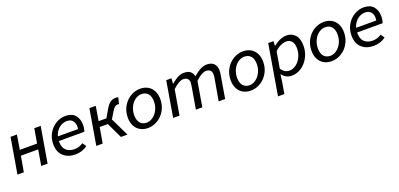

<svg xmlns="http://www.w3.org/2000/svg" viewBox="14 -1523 5655 2719"><g transform="rotate(-20 2841.5 -164.0)"><path d="M127 -536H223L187 -318H447L485 -536H581L490 0H394L434 -235H173L132 0H36Z M659 -231Q659 -322 701.5 -395Q744 -468 812.5 -508.5Q881 -549 956 -549Q1053 -549 1101.5 -492.5Q1150 -436 1150 -341Q1150 -314 1145 -288.5Q1140 -263 1134 -246H749V-238Q749 -148 795.5 -105Q842 -62 921 -62Q991 -62 1052 -103L1090 -46Q1011 13 908 13Q796 13 727.5 -50.5Q659 -114 659 -231ZM1063 -313Q1066 -333 1066 -350Q1066 -406 1036.5 -440Q1007 -474 949 -474Q910 -474 871 -455Q832 -436 802.5 -399.5Q773 -363 759 -313Z M1315 -536H1411L1375 -318H1492L1560 -435Q1598 -500 1634 -523.5Q1670 -547 1715 -547Q1737 -547 1752 -541L1729 -446Q1719 -449 1709 -449Q1687 -449 1666.5 -434Q1646 -419 1622 -379L1560 -276L1694 0H1595L1484 -235H1361L1320 0H1224Z M1780 -223Q1780 -316 1822.5 -390.5Q1865 -465 1934.5 -507Q2004 -549 2081 -549Q2146 -549 2196 -521.5Q2246 -494 2274.5 -440.5Q2303 -387 2303 -313Q2303 -220 2260.5 -145.5Q2218 -71 2148.5 -29Q2079 13 2002 13Q1937 13 1887 -14.5Q1837 -42 1808.5 -95.5Q1780 -149 1780 -223ZM2207 -312Q2207 -390 2172 -430.5Q2137 -471 2075 -471Q2023 -471 1977.5 -438Q1932 -405 1904.5 -348Q1877 -291 1877 -224Q1877 -146 1912.5 -105.5Q1948 -65 2009 -65Q2060 -65 2105.5 -98.5Q2151 -132 2179 -188.5Q2207 -245 2207 -312Z M2473 -536H2552L2546 -457H2552Q2657 -549 2740 -549Q2806 -549 2838.5 -521.5Q2871 -494 2881 -446Q2996 -549 3084 -549Q3157 -549 3193.5 -511Q3230 -473 3230 -402Q3230 -380 3223 -341L3166 0H3068L3126 -328Q3131 -360 3131 -378Q3131 -425 3108.5 -446Q3086 -467 3042 -467Q3016 -467 2974.5 -444.5Q2933 -422 2885 -375L2822 0H2725L2781 -328Q2788 -370 2788 -382Q2788 -467 2699 -467Q2672 -467 2630 -443.5Q2588 -420 2542 -375L2478 0H2382Z M3330 -223Q3330 -316 3372.5 -390.5Q3415 -465 3484.5 -507Q3554 -549 3631 -549Q3696 -549 3746 -521.5Q3796 -494 3824.5 -440.5Q3853 -387 3853 -313Q3853 -220 3810.5 -145.5Q3768 -71 3698.5 -29Q3629 13 3552 13Q3487 13 3437 -14.5Q3387 -42 3358.5 -95.5Q3330 -149 3330 -223ZM3757 -312Q3757 -390 3722 -430.5Q3687 -471 3625 -471Q3573 -471 3527.5 -438Q3482 -405 3454.5 -348Q3427 -291 3427 -224Q3427 -146 3462.5 -105.5Q3498 -65 3559 -65Q3610 -65 3655.5 -98.5Q3701 -132 3729 -188.5Q3757 -245 3757 -312Z M4010 -536H4089L4086 -467H4090Q4194 -549 4288 -549Q4368 -549 4417.5 -493.5Q4467 -438 4467 -333Q4467 -238 4425.5 -158.5Q4384 -79 4315 -33Q4246 13 4168 13Q4124 13 4087 -7Q4050 -27 4024 -62H4022L4007 51L3978 221H3882ZM4368 -326Q4368 -398 4337.5 -434Q4307 -470 4256 -470Q4215 -470 4167 -447.5Q4119 -425 4082 -385L4040 -138Q4089 -66 4161 -66Q4215 -66 4263 -102Q4311 -138 4339.5 -198Q4368 -258 4368 -326Z M4548 -223Q4548 -316 4590.5 -390.5Q4633 -465 4702.5 -507Q4772 -549 4849 -549Q4914 -549 4964 -521.5Q5014 -494 5042.5 -440.5Q5071 -387 5071 -313Q5071 -220 5028.5 -145.5Q4986 -71 4916.5 -29Q4847 13 4770 13Q4705 13 4655 -14.5Q4605 -42 4576.5 -95.5Q4548 -149 4548 -223ZM4975 -312Q4975 -390 4940 -430.5Q4905 -471 4843 -471Q4791 -471 4745.5 -438Q4700 -405 4672.5 -348Q4645 -291 4645 -224Q4645 -146 4680.5 -105.5Q4716 -65 4777 -65Q4828 -65 4873.5 -98.5Q4919 -132 4947 -188.5Q4975 -245 4975 -312Z M5154 -231Q5154 -322 5196.5 -395Q5239 -468 5307.5 -508.5Q5376 -549 5451 -549Q5548 -549 5596.5 -492.5Q5645 -436 5645 -341Q5645 -314 5640 -288.5Q5635 -263 5629 -246H5244V-238Q5244 -148 5290.5 -105Q5337 -62 5416 -62Q5486 -62 5547 -103L5585 -46Q5506 13 5403 13Q5291 13 5222.5 -50.5Q5154 -114 5154 -231ZM5558 -313Q5561 -333 5561 -350Q5561 -406 5531.5 -440Q5502 -474 5444 -474Q5405 -474 5366 -455Q5327 -436 5297.5 -399.5Q5268 -363 5254 -313Z"/></g></svg>

Font: Nebula Sans Medium
Style: Regular
Weight: 500
Italic angle: -9°
Designer: Paul D. Hunt for Adobe (as Source Sans)
Foundry: Nebula Entertainment & Broadcasting LLC
Version: Version 1.010